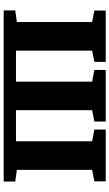

<svg xmlns="http://www.w3.org/2000/svg" viewBox="205 -801 596 1046"><g transform="rotate(90 503.0 -278.0)"><path d="M36.5 0V-63L100 -72V-482L37.5 -494V-556H317V-494L256 -482V-67H425V-482L361 -494V-556H642V-494L580.5 -482V-67H749.5V-482L685.5 -494V-556H968V-494L905.5 -482V-72L969 -63V0Z"/></g></svg>

Font: Merriweather ExtraBold
Style: Regular
Weight: 800
Version: Version 2.100